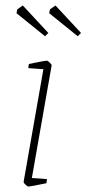

<svg xmlns="http://www.w3.org/2000/svg" viewBox="-20 -670 315 699"><path d="M66 -8 138 -418 83 -422 85 -437Q142 -449 151 -449Q154 -449 161.5 -441.5Q169 -434 168 -432L96 -22L151 -18L149 -3Q92 9 83 9Q80 9 73 2.5Q66 -4 66 -8ZM40 -622 43 -636 63 -650 156 -550 144 -538ZM159 -622 162 -636 182 -650 275 -550 263 -538Z"/></svg>

Font: Grenze Thin
Style: Italic
Weight: 250
Italic angle: -10°
Designer: Renata Polastri
Foundry: Omnibus-Type
Version: Version 1.002; ttfautohint (v1.8)